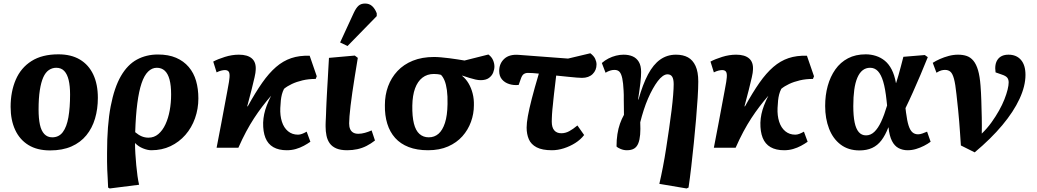

<svg xmlns="http://www.w3.org/2000/svg" viewBox="-20 -835 5861 1085"><path d="M263 15Q190 15 140.5 -15.5Q91 -46 65.5 -101.5Q40 -157 40 -231Q40 -317 69 -384.5Q98 -452 158 -490Q218 -528 310 -528Q382 -528 431.5 -498.5Q481 -469 507 -414Q533 -359 533 -282Q533 -219 517 -165Q501 -111 468 -70.5Q435 -30 384 -7.5Q333 15 263 15ZM275 -59Q313 -59 335 -88.5Q357 -118 366.5 -172Q376 -226 376 -301Q376 -349 368 -382.5Q360 -416 343 -434Q326 -452 298 -452Q275 -452 256 -439Q237 -426 224.5 -398Q212 -370 205 -325Q198 -280 198 -216Q198 -166 205.5 -131Q213 -96 230.5 -77.5Q248 -59 275 -59Z M600 230 591 225Q590 195 588.5 170.5Q587 146 586 123.5Q585 101 585 78.5Q585 56 585 29Q585 -128 605.5 -234.5Q626 -341 663.5 -405.5Q701 -470 754 -498.5Q807 -527 872 -527Q932 -527 975 -508.5Q1018 -490 1046.5 -456.5Q1075 -423 1088 -378Q1101 -333 1101 -279Q1101 -220 1082 -166.5Q1063 -113 1027.5 -72.5Q992 -32 943.5 -9Q895 14 835 14Q814 14 788 3.5Q762 -7 744 -26H743Q743 2 745 34Q747 66 750 98.5Q753 131 757 159.5Q761 188 766 209ZM819 -57Q851 -57 875 -77.5Q899 -98 915 -132.5Q931 -167 939 -210.5Q947 -254 947 -301Q947 -352 938 -385.5Q929 -419 911 -435.5Q893 -452 866 -452Q839 -452 817 -430.5Q795 -409 780 -364.5Q765 -320 756 -251Q747 -182 744 -88Q763 -72 781 -64.5Q799 -57 819 -57Z M1601 14Q1555 14 1524.5 -3.5Q1494 -21 1480 -56Q1466 -91 1467 -142Q1468 -167 1473 -190.5Q1478 -214 1487.5 -239Q1497 -264 1512 -294Q1486 -264 1462 -232.5Q1438 -201 1415.5 -166.5Q1393 -132 1371 -91Q1349 -50 1327 0H1204Q1219 -77 1230.5 -138Q1242 -199 1250.5 -245Q1259 -291 1265 -322.5Q1271 -354 1274 -372.5Q1277 -391 1277 -397Q1279 -421 1272.5 -430Q1266 -439 1251 -439Q1242 -439 1230 -436Q1218 -433 1204 -426L1185 -487Q1211 -501 1251 -513.5Q1291 -526 1330 -526Q1379 -526 1403.5 -504.5Q1428 -483 1425 -440Q1425 -427 1418.5 -398Q1412 -369 1401.5 -327.5Q1391 -286 1377 -234H1380Q1423 -312 1461.5 -367Q1500 -422 1540 -456.5Q1580 -491 1626 -506.5Q1672 -522 1730 -520L1770 -404L1764 -389Q1724 -389 1690 -381Q1656 -373 1629.5 -360.5Q1603 -348 1585 -333Q1577 -317 1573 -301.5Q1569 -286 1567 -267.5Q1565 -249 1564 -225Q1562 -182 1573 -147.5Q1584 -113 1607.5 -93.5Q1631 -74 1664 -74Q1675 -74 1687 -78.5Q1699 -83 1713 -91L1734 -34Q1717 -22 1696.5 -11Q1676 0 1652 7Q1628 14 1601 14Z M1942 14Q1904 14 1880 3.5Q1856 -7 1843 -25.5Q1830 -44 1825 -68.5Q1820 -93 1820 -119Q1820 -124 1820 -131.5Q1820 -139 1820.5 -148Q1821 -157 1821.5 -168Q1822 -179 1822.5 -192.5Q1823 -206 1823.5 -222Q1824 -238 1825 -256.5Q1826 -275 1827 -296Q1828 -317 1829.5 -341Q1831 -365 1832.5 -391.5Q1834 -418 1835.5 -447Q1837 -476 1839 -508L1985 -521L2002 -508Q1993 -453 1985 -403.5Q1977 -354 1971 -312.5Q1965 -271 1961 -237Q1957 -203 1955 -178Q1953 -153 1953 -138Q1953 -119 1958.5 -106Q1964 -93 1975.5 -86Q1987 -79 2005 -79Q2023 -79 2042.5 -84.5Q2062 -90 2080 -98L2099 -41Q2076 -23 2051.5 -10.5Q2027 2 1999.5 8Q1972 14 1942 14ZM1944 -575 1902 -595 1979 -762Q1992 -790 2006 -802.5Q2020 -815 2043 -815Q2067 -815 2083 -800.5Q2099 -786 2109 -760V-744Z M2399 14Q2336 14 2289.5 -4Q2243 -22 2213 -55.5Q2183 -89 2168.5 -136Q2154 -183 2155 -241Q2155 -298 2173 -347Q2191 -396 2226 -433.5Q2261 -471 2313 -492Q2365 -513 2433 -513Q2450 -513 2472.5 -511Q2495 -509 2519 -506Q2543 -503 2565 -499.5Q2587 -496 2605 -493L2740 -527Q2758 -514 2766 -495.5Q2774 -477 2774 -459Q2774 -443 2767 -425Q2760 -407 2743 -394.5Q2726 -382 2696 -382Q2683 -382 2667 -385.5Q2651 -389 2632 -395Q2613 -401 2592 -408V-406Q2613 -389 2628 -363.5Q2643 -338 2651 -306.5Q2659 -275 2658 -240Q2658 -192 2641.5 -146.5Q2625 -101 2593 -65Q2561 -29 2512.5 -7.5Q2464 14 2399 14ZM2403 -59Q2435 -59 2458 -79Q2481 -99 2494.5 -140.5Q2508 -182 2509 -247Q2510 -293 2505.5 -325.5Q2501 -358 2492.5 -379Q2484 -400 2472 -412Q2461 -415 2451 -416Q2441 -417 2432 -417Q2394 -417 2367 -396Q2340 -375 2325.5 -335.5Q2311 -296 2310 -238Q2309 -177 2319 -137Q2329 -97 2350.5 -78Q2372 -59 2403 -59Z M3099 14Q3044 14 3012.5 -2.5Q2981 -19 2968.5 -48Q2956 -77 2956 -114Q2956 -140 2963 -179Q2970 -218 2985 -276.5Q3000 -335 3025 -419Q3007 -421 2991 -422Q2975 -423 2963 -423Q2950 -423 2940 -416.5Q2930 -410 2923 -389L2911 -355Q2883 -352 2857.5 -360Q2832 -368 2816.5 -386.5Q2801 -405 2801 -434Q2801 -476 2829.5 -502.5Q2858 -529 2911 -525L3190 -504L3316 -534Q3336 -519 3343.5 -502.5Q3351 -486 3351 -471Q3351 -438 3329 -416.5Q3307 -395 3269 -395Q3259 -395 3239.5 -396.5Q3220 -398 3191.5 -401Q3163 -404 3123 -408Q3121 -391 3119 -374Q3117 -357 3115 -340Q3113 -323 3111 -306.5Q3109 -290 3107.5 -274Q3106 -258 3104.5 -243.5Q3103 -229 3101.5 -215.5Q3100 -202 3099.5 -189.5Q3099 -177 3098.5 -167Q3098 -157 3098 -148Q3098 -115 3112 -98.5Q3126 -82 3152 -82Q3175 -82 3196.5 -93.5Q3218 -105 3243 -126L3281 -72Q3261 -46 3231 -27Q3201 -8 3166.5 3Q3132 14 3099 14Z M3860 230 3706 204Q3716 161 3726 109.5Q3736 58 3744.5 2.5Q3753 -53 3761 -107.5Q3769 -162 3775 -211Q3781 -260 3784 -298Q3787 -336 3787 -359Q3787 -388 3778.5 -401.5Q3770 -415 3752 -415Q3739 -415 3725 -405Q3711 -395 3697 -376.5Q3683 -358 3669 -333Q3655 -308 3642 -278Q3629 -248 3618 -214Q3607 -180 3598 -144Q3600 -104 3597.5 -74.5Q3595 -45 3587 -25Q3579 -5 3563.5 4.5Q3548 14 3522 14Q3504 14 3486.5 6.5Q3469 -1 3464 -7Q3464 -45 3469 -77Q3474 -109 3483.5 -136Q3493 -163 3506 -186Q3506 -212 3505.5 -233Q3505 -254 3505 -270Q3505 -286 3505 -299Q3505 -312 3504 -323Q3502 -366 3496.5 -392Q3491 -418 3481 -429Q3471 -440 3452 -440Q3440 -440 3427.5 -436Q3415 -432 3402 -424L3381 -479Q3398 -494 3418.5 -504.5Q3439 -515 3461 -520.5Q3483 -526 3504 -526Q3533 -526 3555 -516.5Q3577 -507 3590 -485.5Q3603 -464 3603 -428Q3603 -416 3602 -401.5Q3601 -387 3599 -368Q3597 -349 3593.5 -325Q3590 -301 3586 -273L3588 -272Q3612 -358 3642 -414.5Q3672 -471 3711 -498.5Q3750 -526 3800 -526Q3840 -526 3867.5 -511Q3895 -496 3910.5 -462.5Q3926 -429 3926 -374Q3926 -337 3922.5 -282Q3919 -227 3913.5 -162Q3908 -97 3901 -28.5Q3894 40 3886.5 105.5Q3879 171 3871 225Z M4411 14Q4365 14 4334.5 -3.5Q4304 -21 4290 -56Q4276 -91 4277 -142Q4278 -167 4283 -190.5Q4288 -214 4297.5 -239Q4307 -264 4322 -294Q4296 -264 4272 -232.5Q4248 -201 4225.5 -166.5Q4203 -132 4181 -91Q4159 -50 4137 0H4014Q4029 -77 4040.5 -138Q4052 -199 4060.5 -245Q4069 -291 4075 -322.5Q4081 -354 4084 -372.5Q4087 -391 4087 -397Q4089 -421 4082.5 -430Q4076 -439 4061 -439Q4052 -439 4040 -436Q4028 -433 4014 -426L3995 -487Q4021 -501 4061 -513.5Q4101 -526 4140 -526Q4189 -526 4213.5 -504.5Q4238 -483 4235 -440Q4235 -427 4228.5 -398Q4222 -369 4211.5 -327.5Q4201 -286 4187 -234H4190Q4233 -312 4271.5 -367Q4310 -422 4350 -456.5Q4390 -491 4436 -506.5Q4482 -522 4540 -520L4580 -404L4574 -389Q4534 -389 4500 -381Q4466 -373 4439.5 -360.5Q4413 -348 4395 -333Q4387 -317 4383 -301.5Q4379 -286 4377 -267.5Q4375 -249 4374 -225Q4372 -182 4383 -147.5Q4394 -113 4417.5 -93.5Q4441 -74 4474 -74Q4485 -74 4497 -78.5Q4509 -83 4523 -91L4544 -34Q4527 -22 4506.5 -11Q4486 0 4462 7Q4438 14 4411 14Z M4837 15Q4774 15 4730.5 -18Q4687 -51 4665 -108Q4643 -165 4643 -236Q4643 -297 4657.5 -349.5Q4672 -402 4700.5 -442.5Q4729 -483 4772 -505.5Q4815 -528 4872 -528Q4902 -528 4930 -519Q4958 -510 4980.5 -491.5Q5003 -473 5019 -442Q5035 -411 5043 -366H5044Q5051 -387 5057.5 -410.5Q5064 -434 5071 -460Q5078 -486 5085 -514L5206 -524L5223 -512Q5203 -462 5181.5 -411.5Q5160 -361 5139 -314Q5118 -267 5097 -224L5100 -199Q5106 -152 5114.5 -125.5Q5123 -99 5136 -87.5Q5149 -76 5168 -76Q5179 -76 5192 -80.5Q5205 -85 5219 -91L5239 -34Q5223 -22 5201.5 -11Q5180 0 5156.5 7Q5133 14 5109 14Q5081 14 5058 2Q5035 -10 5020.5 -38.5Q5006 -67 5001 -115H5000Q4983 -71 4961 -42Q4939 -13 4908.5 1Q4878 15 4837 15ZM4874 -70Q4900 -70 4921 -90Q4942 -110 4959.5 -147.5Q4977 -185 4993 -239L4990 -267Q4983 -334 4971 -374Q4959 -414 4941 -433Q4923 -452 4897 -452Q4873 -452 4855 -438Q4837 -424 4825 -396Q4813 -368 4807.5 -328Q4802 -288 4802 -235Q4802 -180 4809.5 -143.5Q4817 -107 4833 -88.5Q4849 -70 4874 -70Z M5488 26 5410 -13Q5407 -56 5405 -87Q5403 -118 5400.5 -147.5Q5398 -177 5394.5 -213.5Q5391 -250 5385 -302Q5379 -360 5371 -389.5Q5363 -419 5351 -429.5Q5339 -440 5320 -440Q5310 -440 5299 -437Q5288 -434 5272 -424L5251 -480Q5268 -491 5291.5 -501.5Q5315 -512 5341.5 -519Q5368 -526 5394 -526Q5422 -526 5443.5 -518.5Q5465 -511 5481 -491.5Q5497 -472 5507 -438Q5517 -404 5521 -351Q5524 -313 5525.5 -266Q5527 -219 5528 -171Q5529 -123 5528 -80Q5559 -110 5583 -143.5Q5607 -177 5625.5 -210Q5644 -243 5656 -273.5Q5668 -304 5674 -328.5Q5680 -353 5680 -369Q5680 -386 5672 -396Q5664 -406 5643 -413L5606 -426Q5599 -473 5618.5 -499.5Q5638 -526 5679 -526Q5724 -526 5749.5 -496.5Q5775 -467 5775 -412Q5775 -349 5741.5 -276.5Q5708 -204 5644 -127.5Q5580 -51 5488 26Z"/></svg>

Font: Literata
Style: Bold Italic
Weight: 700
Italic angle: -2°
Designer: Latin by Veronika Burian and Jose Scaglione. Greek by Irene Vlachou. Cyrillic by Vera Evstafieva
Foundry: TypeTogether
Version: Version 3.103;gftools[0.9.29]